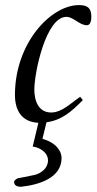

<svg xmlns="http://www.w3.org/2000/svg" viewBox="-20 -460 372 740"><path d="M289.1 -86.9C254.9 -64.5 219.7 -26.4 177.2 -26.4C128.9 -26.4 112.3 -70.3 112.3 -114.7C112.3 -179.7 156.7 -395 235.8 -395C263.7 -395 285.6 -362.8 314.9 -362.8C330.1 -362.8 332 -384.8 332 -395C332 -429.7 316.9 -440.4 284.2 -440.4C176.3 -440.4 37.6 -294.4 37.6 -93.8C37.6 -34.7 63.5 10.3 127.9 13.2L106 105C128.9 106.9 165 125.5 165 158.2C165 188 138.7 208.5 112.3 214.4C83 220.7 62 224.6 51.3 226.6C41.5 228.5 34.2 237.8 34.2 240.2C34.2 254.4 44.9 259.8 61.5 259.8C133.3 252 217.3 224.6 217.3 148.9C217.3 123 196.8 89.8 143.6 75.2L159.2 11.2C219.2 3.4 258.3 -32.7 299.3 -74.2Z"/></svg>

Font: Cardo
Style: Italic
Weight: 400
Designer: David J. Perry
Foundry: David J. Perry
Version: Version 0.99